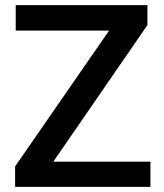

<svg xmlns="http://www.w3.org/2000/svg" viewBox="-20 -731 642 751"><path d="M556.6 -632.8V-710.9H41.5V-611.3H406.7L39.1 -80.1V0H568.4V-98.6H188.5Z"/></svg>

Font: Roboto Medium
Style: Regular
Weight: 500
Designer: Google
Version: Version 2.137; 2017